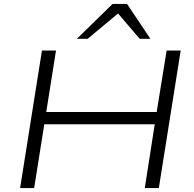

<svg xmlns="http://www.w3.org/2000/svg" viewBox="-20 -964 994 984"><path d="M83 0 195 -705H267L217 -390H783L834 -705H906L794 0H722L773 -327H207L155 0ZM374 -765 557 -944H631L751 -765H696L585 -895L429 -765Z"/></svg>

Font: Nunito Sans 10pt Expanded Light
Style: Italic
Weight: 300
Width: 7
Italic angle: -9°
Designer: Vernon Adams
Foundry: Vernon Adams
Version: Version 3.101;gftools[0.9.27]